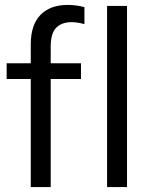

<svg xmlns="http://www.w3.org/2000/svg" viewBox="-20 -760 615 780"><path d="M186 -570V-503H309V-439H186V0H105V-439H7V-503H105V-580Q105 -659 144.5 -699.5Q184 -740 255 -740Q290 -740 323 -731V-662Q295 -670 271 -670Q231 -670 208.5 -647.5Q186 -625 186 -570ZM415 0V-736H496V0Z"/></svg>

Font: Muli
Style: Regular
Weight: 400
Designer: Vernon Adams
Foundry: Vernon Adams
Version: Version 2.000